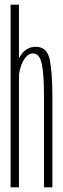

<svg xmlns="http://www.w3.org/2000/svg" viewBox="-20 -805 271 825"><path d="M25.5 0H61.5V-785H25.5ZM169 0H205V-391.5Q205 -491 194 -547.5Q183 -604 134 -604Q93.5 -604 69.2 -567.2Q45 -530.5 45 -486L61 -469Q61 -507 78.8 -541.2Q96.5 -575.5 121.5 -575.5Q149.5 -575.5 159.2 -531.8Q169 -488 169 -394.5Z"/></svg>

Font: Anybody ExtraCondensed ExtraLight
Style: Regular
Weight: 250
Width: 2
Version: Version 1.113;gftools[0.9.25]